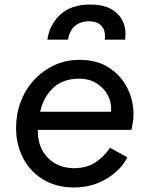

<svg xmlns="http://www.w3.org/2000/svg" viewBox="-20 -815 656 847"><path d="M305 12Q230 12 172.5 -22Q115 -56 83 -115.5Q51 -175 51 -251Q51 -312 71.5 -366.5Q92 -421 130 -462Q168 -503 219 -527Q270 -551 331 -551Q407 -551 460 -517Q513 -483 541 -428Q569 -373 569 -310Q569 -294 566 -274.5Q563 -255 560 -242H147V-236Q147 -186 168.5 -149Q190 -112 226 -92.5Q262 -73 306 -73Q361 -73 400.5 -98.5Q440 -124 465 -163L542 -121Q513 -64 449.5 -26Q386 12 305 12ZM330 -468Q259 -468 215.5 -428Q172 -388 157 -322H470Q473 -363 455 -396Q437 -429 404.5 -448.5Q372 -468 330 -468ZM189 -640Q198 -705 245.5 -750Q293 -795 378 -795Q436 -795 472 -774Q508 -753 523 -718Q538 -683 532 -640H442Q447 -679 428.5 -700Q410 -721 373 -721Q334 -721 310 -700Q286 -679 280 -640Z"/></svg>

Font: Plus Jakarta Sans Medium
Style: Italic
Weight: 500
Italic angle: -8°
Designer: Gumpita Rahayu
Foundry: Tokotype
Version: Version 2.071; ttfautohint (v1.8.4.7-5d5b);gftools[0.9.29]